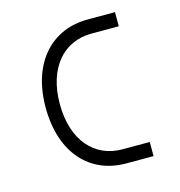

<svg xmlns="http://www.w3.org/2000/svg" viewBox="-84 -595 628 670"><g transform="rotate(-15 230.0 -260.0)"><path d="M390 -51H291C192 -51 121 -127 121 -260C121 -391 191 -469 291 -469H390V-520H291C164 -520 70 -427 70 -260C71 -93 163 0 291 0H390Z"/></g></svg>

Font: Grotesk 01 Extrafine
Style: Bold
Weight: 400
Designer: Frank Adebiaye, contributions by Jérémy Landes, Ariel Martín Pérez
Foundry: Velvetyne Type Foundry
Version: Version 3.000;Glyphs 3.1.2 (3150)